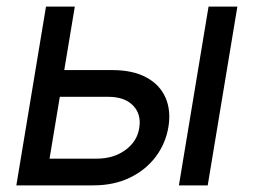

<svg xmlns="http://www.w3.org/2000/svg" viewBox="-20 -559 765 579"><path d="M160.6 -347.7H317.9Q380.9 -347.7 421.6 -325.4Q462.4 -303.2 479.2 -264.4Q496.1 -225.6 487.8 -175.8Q479.5 -126 449.5 -86.2Q419.4 -46.4 371.6 -23.2Q323.7 0 261.2 0H29.3L118.7 -539.1H205.6L129.4 -80.6H272Q322.3 -80.6 357.9 -106.4Q393.6 -132.3 399.9 -172.9Q406.7 -214.4 381.3 -240.7Q356 -267.1 305.7 -267.1H147ZM519.5 0 608.9 -539.1H695.8L606.4 0Z"/></svg>

Font: Inter 18pt
Style: Italic
Weight: 400
Italic angle: -9.3988°
Designer: Rasmus Andersson
Foundry: rsms
Version: Version 4.001;git-66647c0bb